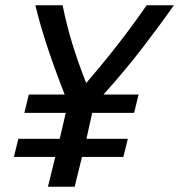

<svg xmlns="http://www.w3.org/2000/svg" viewBox="-20 -713 684 733"><path d="M163 0 191 -114H33L50 -183H208L231 -282H73L90 -352H227Q192 -441 163 -527.5Q134 -614 115 -693H219Q235 -614 257 -543Q279 -472 309 -396Q372 -469 429 -542Q486 -615 540 -693H644Q584 -608 519.5 -524.5Q455 -441 375 -352H509L492 -282H332L310 -183H468L451 -114H293L265 0Z"/></svg>

Font: Ubuntu Sans Medium
Style: Italic
Weight: 500
Italic angle: -13.5°
Designer: Dalton Maag Ltd
Foundry: Dalton Maag Ltd
Version: Version 1.006